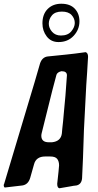

<svg xmlns="http://www.w3.org/2000/svg" viewBox="-90 -1015 524 1027"><path d="M223 -790Q183 -790 160 -820Q137 -850 137 -890Q137 -939 165 -967Q193 -995 238 -995Q285 -995 310 -968.5Q335 -942 335 -901Q335 -857 304 -823.5Q273 -790 223 -790ZM236 -825Q273 -825 291.5 -847.5Q310 -870 310 -892Q310 -916 293 -934.5Q276 -953 241 -953Q205 -953 188 -933Q171 -913 171 -888Q171 -865 188.5 -845Q206 -825 236 -825ZM228 -8Q216 -10 216 -32Q225 -112 226 -130Q226 -152 216 -165Q206 -178 178 -178H152Q103 -178 92 -136Q82 -99 71.5 -63.5Q61 -28 30 -23L-64 -12Q-66 -12 -68 -15.5Q-70 -19 -70 -25Q-70 -28 -68 -31L95 -575L124 -675Q135 -709 165 -713Q215 -718 263.5 -723Q312 -728 361 -735L368 -736Q381 -732 381 -711L376 -627Q371 -561 368 -494L359 -320L354 -172L349 -61Q346 -29 319 -23Q299 -21 292 -19ZM188 -254Q236 -259 241 -302L243 -325Q248 -367 251.5 -411.5Q255 -456 260 -503L268 -612Q268 -634 240 -634H238Q217 -629 212 -615L190 -532L133 -303Q131 -295 131 -289Q131 -254 171 -254Z"/></svg>

Font: Bangerz
Style: Regular
Weight: 400
Designer: vernon adams
Foundry: Vernon Adams
Version: Version 2.10;February 7, 2025;FontCreator 13.0.0.2683 64-bit